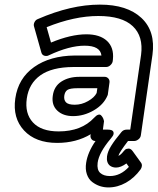

<svg xmlns="http://www.w3.org/2000/svg" viewBox="-20 -592 690 840"><path d="M46.9 -161.1Q59.6 -249.5 129.4 -298.8Q199.2 -348.1 307.1 -349.1H423.8Q418.9 -392.1 350.1 -392.1Q283.2 -392.1 193.8 -350.1Q185.1 -345.2 174.6 -348.1Q164.1 -351.1 161.1 -361.8L128.9 -476.1Q126 -485.4 131.1 -495.4Q136.2 -505.4 146 -508.8Q290.5 -571.8 417 -571.8Q536.6 -571.8 598.9 -513.4Q661.1 -455.1 647 -352.1L596.2 0Q594.7 10.7 585.4 17.8Q576.2 24.9 566.9 24.9H540Q501.5 75.2 498 89.8Q508.3 85.9 520 70.8Q522.5 67.4 527.3 63Q532.2 58.6 542 58.1Q551.8 57.6 560.1 68.8L597.2 120.1Q601.6 126.5 600.6 134.5Q599.6 142.6 595.2 148.9Q567.9 186.5 531 207.3Q494.1 228 454.1 228Q435.1 228 417.2 222.2Q399.4 216.3 383.5 204.3Q367.7 192.4 360.1 170.4Q352.5 148.4 356.9 120.1Q363.8 74.2 397.9 24.9Q386.7 24.9 380.6 17.1Q374.5 9.3 376 0L377 -4.9Q313.5 33.2 230 33.2Q135.7 33.2 85.2 -21.2Q34.7 -75.7 46.9 -161.1ZM236.8 -17.1Q336.4 -17.1 392.1 -77.1Q401.4 -87.4 409.2 -89.8Q417 -92.3 421.6 -87.9Q426.3 -83.5 429.4 -77.9Q432.6 -72.3 433.6 -67.4L435.1 -62L430.2 -24.9H451.2Q472.7 -24.9 476.1 -15.1Q479.5 -5.4 472.2 4.4L464.8 14.2Q413.1 75.2 407.2 120.1Q403.3 150.9 418.5 164.6Q433.6 178.2 460.9 178.2Q506.8 178.2 543.9 138.2L533.2 123Q508.3 141.1 487.8 141.1Q472.2 141.1 460.9 132.8Q444.8 119.6 448.2 91.8Q451.2 70.3 466.6 45.7Q481.9 21 511.2 -14.2Q520 -24.9 534.2 -24.9H549.8L597.2 -352.1Q607.9 -433.1 560.8 -477.5Q513.7 -522 410.2 -522Q305.2 -522 184.1 -473.1L203.1 -405.8Q290 -441.9 357.9 -441.9Q417 -441.9 448 -413.1Q479 -384.3 474.1 -333L473.1 -324.2Q471.7 -314.9 463.1 -306.9Q454.6 -298.8 443.8 -298.8H299.8Q207 -298.3 156.7 -262.5Q106.4 -226.6 97.2 -161.1Q87.9 -95.7 124 -56.4Q160.2 -17.1 236.8 -17.1ZM210.9 -172.9Q216.3 -214.4 248.5 -235.1Q280.8 -255.9 327.1 -255.9H438Q447.3 -255.9 453.9 -248.8Q460.4 -241.7 459 -231L452.1 -181.2Q452.1 -177.7 450.2 -173.8Q433.6 -134.3 390.1 -109.1Q346.7 -84 299.8 -84Q255.9 -84 230.5 -108.2Q205.1 -132.3 210.9 -172.9ZM261.2 -172.9Q258.8 -154.3 269 -144Q279.3 -133.8 307.1 -133.8Q337.4 -133.8 365.2 -149.7Q393.1 -165.5 402.8 -185.1L405.8 -206.1H319.8Q286.1 -206.1 274.9 -198.5Q263.7 -190.9 261.2 -172.9Z"/></svg>

Font: Trueno Bold Outline
Style: Italic
Weight: 700
Width: 6
Designer: Julieta Ulanovsky
Foundry: Julieta Ulanovsky
Version: Version 3.001b | FøM Fix